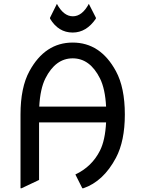

<svg xmlns="http://www.w3.org/2000/svg" viewBox="-20 -971 750 1010"><path d="M87.9 19.5V-368.7Q87.9 -510.7 134.8 -596.7Q216.8 -747.1 362.3 -747.1Q508.3 -747.1 589.8 -596.7Q636.7 -510.3 636.7 -368.7Q636.7 -229 589.8 -140.6Q523.9 -16.6 418 19.5H413.1L376.5 -53.2Q463.4 -94.2 505.9 -178.7Q533.2 -232.9 538.1 -327.1H185.5V-24.4L92.8 19.5ZM186.5 -410.2H538.1Q533.2 -503.9 505.9 -558.6Q453.1 -664.1 362.3 -664.1Q272 -664.1 218.8 -558.6Q191.4 -503.9 186.5 -410.2ZM243.2 -873V-877.9L279.3 -950.7Q314.5 -885.3 363.3 -885.3Q412.1 -885.3 447.3 -950.7L484.4 -877.9V-873Q434.6 -799.8 362.3 -799.8Q287.1 -799.8 243.2 -873Z"/></svg>

Font: Nova Oval
Style: Book
Weight: 400
Version: Version 2.000